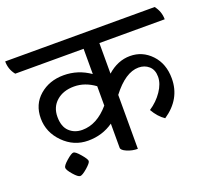

<svg xmlns="http://www.w3.org/2000/svg" viewBox="-156 -756 1041 950"><g transform="rotate(-20 364.5 -281.0)"><path d="M427 -537V-376Q482 -425 547 -425Q612 -425 658 -376.5Q704 -328 704 -250Q704 -142 606 -76Q573 -98 549 -140Q590 -167 616.5 -206Q643 -245 643 -281.5Q643 -318 621 -337.5Q599 -357 567 -357Q498 -357 427 -264V20Q398 20 371 8.5Q344 -3 344 -16V-143Q286 -102 211 -102Q136 -102 81.5 -157Q27 -212 27 -285.5Q27 -359 78.5 -403.5Q130 -448 205.5 -448Q281 -448 344 -404V-537H-16Q-42 -569 -42 -611H745Q771 -578 771 -537ZM344 -340Q292 -378 235 -378Q178 -378 142.5 -347Q107 -316 107 -264.5Q107 -213 134 -187.5Q161 -162 202 -162Q279 -162 344 -238ZM57 -14.5Q57 -26 83.5 -49Q110 -72 120.5 -72Q131 -72 154.5 -44.5Q178 -17 178 -7Q178 3 151.5 26Q125 49 113.5 49Q102 49 79.5 23Q57 -3 57 -14.5Z"/></g></svg>

Font: Karma Medium
Style: Regular
Weight: 500
Designer: Joana Correia
Foundry: Indian Type Foundry
Version: Version 1.202;PS 1.0;hotconv 1.0.78;makeotf.lib2.5.61930; tt